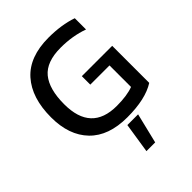

<svg xmlns="http://www.w3.org/2000/svg" viewBox="-247 -779 1136 1136"><g transform="rotate(-45 320.5 -211.5)"><path d="M362.8 9.8Q206.5 9.8 124.8 -74.7Q43 -159.2 43 -309.1Q43 -472.2 124 -563Q205.1 -653.8 366.2 -653.8Q473.6 -653.8 557.1 -625V-530.8Q473.6 -561 375 -561Q255.9 -561 204.3 -498.5Q152.8 -436 152.8 -309.1Q152.8 -82 366.2 -82Q452.6 -82 504.9 -102.1V-282.2H344.2V-353H598.1V-43Q515.6 9.8 362.8 9.8ZM300.8 231 330.1 42H419.9L374 231Z"/></g></svg>

Font: Kanit
Style: Regular
Weight: 400
Designer: Katatrad Team
Foundry: CadsonDemak
Version: Version 1.000;PS 001.000;hotconv 1.0.88;makeotf.lib2.5.64775